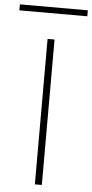

<svg xmlns="http://www.w3.org/2000/svg" viewBox="-96 -925 461 960"><g transform="rotate(5 134.5 -445.0)"><path d="M117 0V-730H152V0ZM-36 -860V-890H305V-860Z"/></g></svg>

Font: M PLUS 2 ExtraLight
Style: Regular
Weight: 250
Designer: Coji Morishita
Foundry: UNDERFOREST DESIGN
Version: Version 1.001